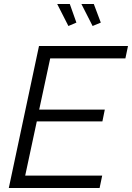

<svg xmlns="http://www.w3.org/2000/svg" viewBox="-20 -940 660 960"><path d="M175 -710H620L607 -648H231L176 -392H504L492 -333H164L106 -62H491L478 0H24ZM387 -920H449L484 -827L443 -810ZM266 -920H329L362 -827L322 -810Z"/></svg>

Font: Raleway
Style: Italic
Weight: 400
Italic angle: -12°
Designer: Matt McInerney, Pablo Impallari, Rodrigo Fuenzalida
Foundry: Matt McInerney, Pablo Impallari, Rodrigo Fuenzalida
Version: Version 4.026